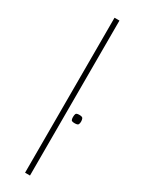

<svg xmlns="http://www.w3.org/2000/svg" viewBox="-175 -653 500 676"><g transform="rotate(30 75.5 -315.0)"><path d="M70 -630H90V0H70ZM134 -238Q122 -238 120 -242.5Q118 -247 118 -254Q118 -262 120 -267Q122 -272 134 -272Q146 -272 148.5 -267Q151 -262 151 -254Q151 -247 148.5 -242.5Q146 -238 134 -238Z"/></g></svg>

Font: Smooch Sans Thin Thin
Style: Regular
Weight: 250
Version: Version 1.010